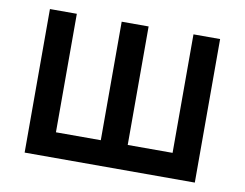

<svg xmlns="http://www.w3.org/2000/svg" viewBox="-66 -651 944 741"><g transform="rotate(10 406.0 -281.0)"><path d="M72.8 0V-562.5H178.2V-98.1H354V-562.5H459.5V-98.1H635.3V-562.5H739.7V0Z"/></g></svg>

Font: Manrope3 Semibold
Style: Regular
Weight: 600
Width: 4
Designer: Mikhail Sharanda
Foundry: Mikhail Sharanda
Version: Version 3.000;PS 003.000;hotconv 1.0.88;makeotf.lib2.5.64775